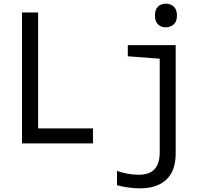

<svg xmlns="http://www.w3.org/2000/svg" viewBox="-20 -782 1167 1047"><path d="M100 0V-714H188V-82H487V0ZM884 -633Q858 -633 841.5 -649Q825 -665 825 -697Q825 -730 841.5 -746Q858 -762 884 -762Q910 -762 927.5 -746Q945 -730 945 -697Q945 -664 927 -648.5Q909 -633 884 -633ZM743 245Q712 245 677 240Q642 235 618 228V150Q643 159 675 165Q707 171 735 171Q795 171 823 140.5Q851 110 851 48V-462L677 -475V-536H938V56Q938 149 887.5 197Q837 245 743 245Z"/></svg>

Font: Noto Sans Mono SemiCondensed
Style: Regular
Weight: 400
Width: 4
Designer: Monotype Design Team
Foundry: Monotype Imaging Inc.
Version: Version 2.014